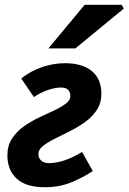

<svg xmlns="http://www.w3.org/2000/svg" viewBox="-20 -773 539 805"><path d="M168 12Q89 12 50 -24Q11 -60 11 -122Q11 -162 30 -191.5Q49 -221 79 -242.5Q109 -264 143 -280Q177 -296 207 -310Q237 -324 256 -338.5Q275 -353 275 -370Q275 -387 265.5 -396.5Q256 -406 236 -406Q211 -406 180.5 -395.5Q150 -385 122 -366L69 -444Q108 -475 156 -491.5Q204 -508 252 -508Q325 -508 365 -475Q405 -442 405 -380Q405 -341 386 -312Q367 -283 337 -261.5Q307 -240 273 -223Q239 -206 209 -191Q179 -176 160 -161Q141 -146 141 -127Q141 -110 153 -99.5Q165 -89 185 -89Q217 -89 253 -101.5Q289 -114 324 -136L369 -56Q329 -29 279 -8.5Q229 12 168 12ZM183 -570 335 -753H490L499 -737L296 -570Z"/></svg>

Font: Source Sans 3
Style: Bold Italic
Weight: 700
Italic angle: -11°
Designer: Paul D. Hunt
Foundry: Adobe
Version: Version 3.052;hotconv 1.1.0;makeotfexe 2.6.0